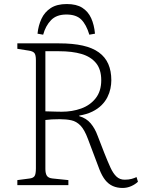

<svg xmlns="http://www.w3.org/2000/svg" viewBox="-20 -918 704 952"><path d="M588 14Q561 14 539.5 4.5Q518 -5 502 -25Q486 -45 473 -78L416 -229Q399 -275 379 -295.5Q359 -316 334 -321.5Q309 -327 276 -327Q253 -327 236.5 -326Q220 -325 205 -323V-80Q205 -58 212.5 -46.5Q220 -35 241 -33L319 -25V0H66V-25L127 -33Q144 -35 151 -44.5Q158 -54 158 -84V-620Q158 -646 150.5 -655Q143 -664 123 -667L66 -676V-703H273Q341 -703 390 -692Q439 -681 470.5 -658Q502 -635 517 -600.5Q532 -566 532 -520Q532 -500 527.5 -478.5Q523 -457 512.5 -436Q502 -415 483.5 -396.5Q465 -378 437.5 -364.5Q410 -351 373 -345V-342Q408 -332 429.5 -306.5Q451 -281 464 -245L497 -160Q514 -117 527.5 -87.5Q541 -58 557.5 -42.5Q574 -27 598 -27Q618 -27 632.5 -31Q647 -35 657 -40L664 -17Q651 -4 630.5 5Q610 14 588 14ZM286 -364Q338 -364 382.5 -380Q427 -396 454.5 -431Q482 -466 482 -520Q482 -574 456 -605.5Q430 -637 384 -650.5Q338 -664 273 -664H205V-366Q239 -365 257.5 -364.5Q276 -364 286 -364ZM311 -898Q359 -898 388 -879.5Q417 -861 432 -828Q447 -795 451 -751L423 -746Q408 -796 383 -821Q358 -846 309 -846Q260 -846 233 -818Q206 -790 194 -746L166 -751Q170 -791 185.5 -824.5Q201 -858 231.5 -878Q262 -898 311 -898Z"/></svg>

Font: Literata 18pt ExtraLight
Style: Regular
Weight: 250
Designer: Latin by Veronika Burian and Jose Scaglione. Greek by Irene Vlachou. Cyrillic by Vera Evstafieva.
Foundry: TypeTogether
Version: Version 3.103;gftools[0.9.29]